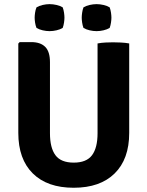

<svg xmlns="http://www.w3.org/2000/svg" viewBox="-20 -893 712 928"><path d="M604.5 -250.5Q604.5 -124 534.2 -54.8Q464 14.5 336 14.5Q208.5 14.5 138.5 -54.8Q68.5 -124 68.5 -250.5V-682.5L75 -689.5H131Q175.5 -689.5 198.5 -666.5Q221.5 -643.5 221.5 -592.5V-249Q221.5 -178.5 248 -142.8Q274.5 -107 336.5 -107Q398 -107 424.8 -142.8Q451.5 -178.5 451.5 -249V-683Q470 -686.5 490.2 -687.5Q510.5 -688.5 526 -688.5Q540.5 -688.5 563.2 -687.5Q586 -686.5 604.5 -683ZM447 -742.5Q430.5 -742.5 413.2 -746.5Q396 -750.5 383.5 -758Q379 -770 377 -784Q375 -798 375 -807.5Q375 -817.5 377 -831.5Q379 -845.5 383.5 -857.5Q396 -865 413.2 -869Q430.5 -873 447 -873Q463 -873 480.2 -869Q497.5 -865 510 -857.5Q514.5 -845.5 516.5 -831.5Q518.5 -817.5 518.5 -807.5Q518.5 -798 516.5 -784Q514.5 -770 510 -758Q497.5 -750.5 480.2 -746.5Q463 -742.5 447 -742.5ZM219.5 -742.5Q203.5 -742.5 186.2 -746.5Q169 -750.5 156.5 -758Q151.5 -770 149.5 -784Q147.5 -798 147.5 -807.5Q147.5 -817.5 149.5 -831.5Q151.5 -845.5 156.5 -857.5Q169 -865 186.2 -869Q203.5 -873 219.5 -873Q236 -873 253.2 -869Q270.5 -865 283 -857.5Q287.5 -845.5 289.5 -831.5Q291.5 -817.5 291.5 -807.5Q291.5 -798 289.5 -784Q287.5 -770 283 -758Q270.5 -750.5 253.2 -746.5Q236 -742.5 219.5 -742.5Z"/></svg>

Font: Signika Negative SC
Style: Bold
Weight: 700
Designer: Anna Giedryś
Foundry: Anna Giedryś
Version: Version 2.000; ttfautohint (v1.8.3) -l 8 -r 50 -G 200 -x 9 -